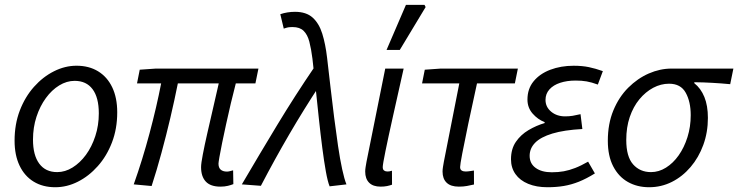

<svg xmlns="http://www.w3.org/2000/svg" viewBox="-20 -774 3099 806"><path d="M212.1 12Q159.7 12 121.3 -11.5Q83 -34.9 62.1 -78.8Q41.2 -122.6 41.2 -183.4Q41.2 -252.6 63.1 -309.9Q85.1 -367.3 122.6 -409.4Q160.2 -451.6 206.6 -474.8Q252.9 -498.1 301.2 -498.1Q353.6 -498.1 391.9 -474.6Q430.3 -451.2 451.2 -407.3Q472.1 -363.5 472.1 -302.7Q472.1 -233.5 450.1 -176.2Q428.1 -118.8 390.6 -76.7Q353.1 -34.5 307 -11.3Q260.9 12 212.1 12ZM220 -51.5Q253.4 -51.5 284.7 -70.9Q316 -90.3 340.8 -124.1Q365.5 -158 380.1 -202.7Q394.8 -247.5 394.8 -298.2Q394.8 -364.6 368.6 -399.6Q342.5 -434.6 293.3 -434.6Q259.9 -434.6 228.6 -415.4Q197.2 -396.2 172.5 -362.3Q147.8 -328.5 133.1 -283.7Q118.5 -239 118.5 -187.9Q118.5 -122.4 144.8 -87Q171.1 -51.5 220 -51.5Z M905.4 9.5Q863.7 9.5 843.9 -11.8Q824.1 -33 824.1 -72.3Q824.1 -88 831.5 -126.2Q838.8 -164.5 850.5 -215.7Q862.2 -266.8 874.8 -321.4Q887.5 -375.9 898.3 -424H726.6Q712.5 -353.4 695.1 -279.3Q677.7 -205.2 657.9 -132.5Q638.2 -59.7 616.5 6.9L541.4 0Q578.2 -103.5 607.7 -214.2Q637.3 -324.8 656.5 -424H555.2L566.6 -481.4L634.3 -486.1H1064.9L1052.2 -424H969.9Q959.4 -384.4 949 -340Q938.7 -295.7 929.2 -252.8Q919.7 -209.9 912.5 -174.2Q905.3 -138.5 901.2 -115.2Q897.2 -92 897.2 -87Q897.2 -70.2 906.3 -62Q915.5 -53.7 932.8 -53.7Q937.8 -53.7 944.1 -55.2Q950.3 -56.7 958.6 -59L959.6 -1.1Q950.7 2.6 936.6 6.1Q922.6 9.5 905.4 9.5Z M1363.7 8.2Q1355.4 -12.2 1347.9 -54.3Q1340.3 -96.4 1333 -153Q1325.7 -209.5 1318.8 -273.7Q1311.8 -337.9 1305.2 -403.2Q1298.6 -468.5 1291.6 -527.6Q1286.4 -569.1 1278.6 -598.9Q1270.8 -628.7 1254.6 -644.5Q1238.4 -660.4 1208.5 -660.4Q1196.8 -660.4 1189.3 -659.1Q1181.8 -657.7 1171.2 -653.8L1156.7 -714.4Q1170.9 -719.4 1186.8 -721.9Q1202.7 -724.4 1218.4 -724.4Q1265.5 -724.4 1292.4 -700.2Q1319.3 -676 1332.9 -632.5Q1346.4 -589 1353.1 -531.5Q1360.1 -473 1367.3 -408.9Q1374.5 -344.8 1382.7 -281.2Q1390.9 -217.7 1399 -161.9Q1407.2 -106.1 1416.4 -63.8Q1425.5 -21.5 1434.4 0ZM995.2 0Q1070.3 -128 1144 -249.8Q1217.7 -371.6 1300.6 -493.4L1321.6 -415.4Q1255.6 -315.1 1194.6 -210.6Q1133.6 -106.1 1075.2 6Z M1577.8 9.5Q1545.9 9.5 1529.5 -7.1Q1513.1 -23.6 1513.1 -53.8Q1513.1 -62.4 1514.8 -72.8Q1516.5 -83.1 1518.6 -95.2L1597.2 -486.1H1674.5Q1649.5 -375.1 1629.6 -285.6Q1609.6 -196.2 1598.2 -140Q1586.7 -83.8 1586.7 -72.5Q1586.7 -62.5 1592.2 -58.3Q1597.7 -54.1 1605.8 -54.1Q1609.5 -54.1 1614.1 -54.6Q1618.7 -55.1 1625.4 -57.3L1625.7 1.3Q1616.5 4.6 1604.6 7.1Q1592.8 9.5 1577.8 9.5ZM1602.7 -564.4 1684.1 -753.6H1761.9L1766.8 -744.4L1658.3 -564.4Z M1906.3 9.5Q1871.9 9.5 1854.9 -7.1Q1837.8 -23.6 1837.8 -53.8Q1837.8 -62.4 1839.5 -72.8Q1841.2 -83.1 1843.3 -95.2L1908.1 -424H1751.8L1763.2 -481.4L1830.2 -486.1H2154L2141.4 -424H1982.4Q1961.4 -329.1 1945.5 -253Q1929.5 -177 1920.5 -129.5Q1911.5 -82.1 1911.5 -72.5Q1911.5 -62.5 1917.9 -58.3Q1924.3 -54.1 1933.7 -54.1Q1944.3 -54.1 1952.7 -55.6Q1961.1 -57.1 1969.5 -58.1L1969.8 0.5Q1955.1 3.9 1940.2 6.7Q1925.4 9.5 1906.3 9.5Z M2277.8 12Q2232 12 2197.3 -2.3Q2162.6 -16.6 2143.9 -43.1Q2125.1 -69.7 2125.1 -105.4Q2125.1 -148.7 2145.6 -178.6Q2166.2 -208.6 2198.7 -227.8Q2231.1 -247 2266.3 -257.4V-261.4Q2237.6 -272.4 2215.9 -297.2Q2194.2 -322 2194.2 -356Q2194.2 -401.3 2220.1 -432.8Q2245.9 -464.4 2290.1 -481.2Q2334.3 -498 2388.3 -498Q2424 -498 2452 -492.2Q2479.9 -486.4 2510.7 -475.4L2489.7 -419Q2463 -428.8 2442.5 -432.3Q2422 -435.8 2396.7 -435.8Q2360 -435.8 2331.5 -426.4Q2303.1 -417.1 2286.5 -398.7Q2270 -380.3 2270 -354.6Q2270 -325 2293.7 -305.2Q2317.4 -285.5 2352.4 -285.5Q2369.3 -285.5 2384 -287.9Q2398.7 -290.3 2417 -294.7L2424.7 -232.4Q2347.9 -228.2 2298.9 -213.4Q2250 -198.6 2226.7 -175Q2203.4 -151.4 2203.4 -119.9Q2203.4 -87.3 2228.7 -69.1Q2254 -50.8 2296.4 -50.8Q2323.9 -50.8 2346.8 -55Q2369.7 -59.2 2394.2 -68.7Q2418.7 -78.1 2448.8 -95.4L2477.3 -46Q2441.2 -23.6 2409.8 -11.1Q2378.3 1.4 2346.7 6.7Q2315 12 2277.8 12Z M2704.9 12Q2654.9 12 2615.8 -10.1Q2576.7 -32.2 2554.2 -75.7Q2531.6 -119.2 2531.6 -183.2Q2531.6 -254.4 2554.9 -310.6Q2578.2 -366.8 2617.2 -405.8Q2656.3 -444.8 2703.5 -465.5Q2750.7 -486.1 2798.9 -486.1H3058.7L3045.3 -420.6Q3006.1 -424.3 2969.7 -426.3Q2933.2 -428.4 2894.6 -428.8V-424.8Q2922.1 -403.1 2936.9 -366.8Q2951.7 -330.6 2951.7 -279.1Q2951.7 -218.5 2932.4 -165.6Q2913.1 -112.7 2879 -72.8Q2845 -32.8 2800.5 -10.4Q2755.9 12 2704.9 12ZM2712.8 -51.5Q2745.7 -51.5 2775.6 -70.2Q2805.6 -88.8 2828.9 -121.7Q2852.2 -154.7 2865.9 -198.2Q2879.6 -241.8 2879.6 -290.6Q2879.6 -346.9 2858.6 -384.7Q2837.7 -422.6 2788.8 -422.6Q2754.4 -422.6 2722.1 -405.5Q2689.9 -388.3 2664.2 -357.3Q2638.5 -326.2 2623.7 -282.9Q2609 -239.7 2609 -186.4Q2609 -116.4 2637.7 -84Q2666.5 -51.5 2712.8 -51.5Z"/></svg>

Font: Source Sans 3
Style: Italic
Weight: 200
Italic angle: -11°
Designer: Paul D. Hunt
Foundry: Adobe
Version: Version 3.046;hotconv 1.0.118;makeotfexe 2.5.65603